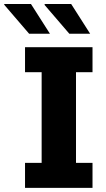

<svg xmlns="http://www.w3.org/2000/svg" viewBox="-75 -916 518 936"><path d="M47 0V-122H128V-564H47V-686H376V-564H295.5V-122H376V0ZM263 -751.5 141 -893.5 145.5 -896.5H272L364.5 -751.5ZM67 -751.5 -55 -893.5 -53.5 -896.5H76L168.5 -751.5Z"/></svg>

Font: Chivo Medium
Style: Regular
Weight: 500
Designer: Hector Gatti
Foundry: Omnibus-Type
Version: Version 2.002